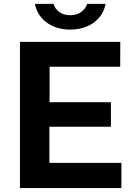

<svg xmlns="http://www.w3.org/2000/svg" viewBox="-20 -952 686 972"><path d="M81 -740H589L588.5 -614H231V-434.5H541.5V-310.5H230V-127.5H594.5V0H81ZM335.5 -802Q291.5 -802 254.2 -816.8Q217 -831.5 191 -861Q165 -890.5 156.5 -932.5H250.5Q259 -906 281 -890.5Q303 -875 335.5 -875Q367.5 -875 390 -890.8Q412.5 -906.5 421.5 -932.5H515Q506.5 -891 480.8 -861.5Q455 -832 417.2 -817Q379.5 -802 335.5 -802Z"/></svg>

Font: 1883 Sans
Style: Bold
Weight: 700
Designer: 1883 Sans project is a fork of Public Sans.
Version: Version 1.009